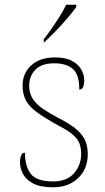

<svg xmlns="http://www.w3.org/2000/svg" viewBox="-20 -786 445 816"><path d="M206 10Q150 10 119.5 -7Q89 -24 77 -48.5Q65 -73 65 -95Q65 -109 67.5 -118.5Q70 -128 74.5 -132.5Q79 -137 86 -137Q86 -80 110.5 -47.5Q135 -15 206 -15Q265 -15 295 -50Q325 -85 325 -132Q325 -156 318 -175.5Q311 -195 290.5 -213Q270 -231 229 -252Q171 -284 137.5 -308.5Q104 -333 90 -359.5Q76 -386 76 -422Q76 -475 113 -508.5Q150 -542 214 -542Q259 -542 286.5 -527Q314 -512 326 -489.5Q338 -467 338 -445Q338 -426 333 -415.5Q328 -405 317 -405Q317 -470 289 -493.5Q261 -517 211 -517Q156 -517 130 -489.5Q104 -462 104 -421Q104 -390 119 -366.5Q134 -343 162.5 -323.5Q191 -304 231 -283Q282 -257 308 -233.5Q334 -210 343.5 -185.5Q353 -161 353 -131Q353 -68 312 -29Q271 10 206 10ZM166 -619Q181 -638 199 -664Q217 -690 234 -717Q251 -744 261 -766H304V-756Q295 -743 278.5 -723Q262 -703 242 -681Q222 -659 202.5 -639.5Q183 -620 168 -606H166Z"/></svg>

Font: Noto Serif Armenian Thin
Style: Regular
Weight: 250
Version: Version 2.007